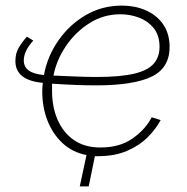

<svg xmlns="http://www.w3.org/2000/svg" viewBox="-20 -548 669 686"><path d="M265 118 289 6Q238 -4 203 -37Q168 -70 149.5 -117.5Q131 -165 131 -221Q131 -236 133 -252Q35 -261 35 -330Q35 -358 47.5 -378.5Q60 -399 76 -417L99 -403Q65 -366 65 -332Q65 -286 137 -280Q149 -346 188 -402.5Q227 -459 285.5 -493.5Q344 -528 416 -528Q461 -528 499 -512Q537 -496 560.5 -464.5Q584 -433 586 -386Q588 -307 523.5 -275Q459 -243 324 -243Q288 -243 250 -244.5Q212 -246 166 -249Q166 -239 166 -229Q165 -169 185 -122Q205 -75 243.5 -48Q282 -21 339 -21Q408 -21 454 -53.5Q500 -86 522 -129L554 -119Q537 -87 507.5 -57.5Q478 -28 434 -9Q390 10 331 10Q325 10 319 10L297 118ZM410 -497Q350 -497 300 -465.5Q250 -434 216 -384Q182 -334 171 -278Q218 -276 254.5 -274.5Q291 -273 326 -273Q411 -273 460.5 -285Q510 -297 530.5 -322Q551 -347 550 -384Q549 -424 528 -449Q507 -474 475.5 -485.5Q444 -497 410 -497Z"/></svg>

Font: Raleway ExtraLight
Style: Italic
Weight: 200
Italic angle: -12°
Designer: Matt McInerney, Pablo Impallari, Rodrigo Fuenzalida
Foundry: Matt McInerney, Pablo Impallari, Rodrigo Fuenzalida
Version: Version 4.026